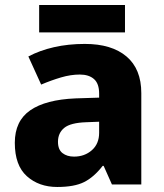

<svg xmlns="http://www.w3.org/2000/svg" viewBox="-20 -735 653 765"><path d="M318 -560Q425 -560 484 -510Q543 -460 543 -364V0H426L393 -74H389Q354 -29 315 -9.5Q276 10 208 10Q135 10 87 -33Q39 -76 39 -166Q39 -253 100.5 -295.5Q162 -338 281 -343L375 -346V-362Q375 -402 354.5 -420Q334 -438 298 -438Q262 -438 223 -426.5Q184 -415 144 -398L93 -510Q138 -534 195 -547Q252 -560 318 -560ZM324 -248Q261 -246 236 -225.5Q211 -205 211 -170Q211 -139 229 -125Q247 -111 275 -111Q317 -111 346 -136.5Q375 -162 375 -206V-250ZM478 -715V-606H136V-715Z"/></svg>

Font: Noto Sans Gurmukhi UI ExtraBold
Style: Regular
Weight: 800
Designer: Jelle Bosma - Monotype Design Team
Foundry: Monotype Imaging Inc.
Version: Version 2.004; ttfautohint (v1.8.4.7-5d5b)